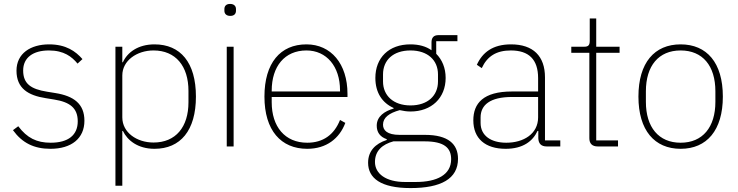

<svg xmlns="http://www.w3.org/2000/svg" viewBox="-20 -746 3759 978"><path d="M237 12C344 12 410 -41 410 -131C410 -217 356 -257 262 -272L219 -279C138 -292 98 -319 98 -387C98 -453 149 -489 229 -489C306 -489 346 -457 375 -422L400 -445C365 -485 316 -520 230 -520C136 -520 64 -474 64 -386C64 -296 123 -260 213 -246L256 -239C337 -226 376 -195 376 -128C376 -58 328 -19 238 -19C167 -19 118 -43 73 -103L46 -83C93 -18 153 12 237 12Z M568 200H603V-79H606C629 -31 682 12 767 12C899 12 978 -81 978 -254C978 -428 899 -520 767 -520C682 -520 628 -478 606 -429H603V-508H568ZM762 -20C677 -20 603 -71 603 -148V-362C603 -437 677 -489 762 -489C875 -489 940 -409 940 -283V-225C940 -99 875 -20 762 -20Z M1153 -665C1174 -665 1182 -677 1182 -691V-700C1182 -714 1173 -726 1152 -726C1131 -726 1123 -714 1123 -700V-691C1123 -677 1132 -665 1153 -665ZM1135 0H1170V-508H1135Z M1545 12C1642 12 1709 -40 1739 -120L1712 -135C1682 -59 1625 -19 1545 -19C1431 -19 1364 -101 1364 -225V-252H1750V-268C1750 -421 1666 -520 1541 -520C1408 -520 1327 -425 1327 -254C1327 -82 1411 12 1545 12ZM1541 -489C1643 -489 1712 -408 1712 -286V-280H1364V-284C1364 -408 1430 -489 1541 -489Z M2313 63C2313 -12 2263 -59 2145 -59H2016C1951 -59 1931 -83 1931 -111C1931 -147 1962 -170 2016 -185C2035 -181 2051 -178 2071 -178C2178 -178 2250 -247 2250 -349C2250 -400 2232 -442 2202 -472V-536H2310V-567H2213C2189 -567 2178 -554 2178 -530V-490C2150 -510 2114 -520 2070 -520C1961 -520 1892 -452 1892 -349C1892 -274 1927 -222 1985 -196V-193C1939 -180 1899 -153 1899 -106C1899 -73 1915 -49 1950 -37V-33C1891 -14 1855 24 1855 83C1855 161 1919 212 2071 212C2226 212 2313 165 2313 63ZM2278 65C2278 145 2205 181 2098 181H2043C1946 181 1890 139 1890 79C1890 22 1928 -11 1984 -26H2143C2244 -26 2278 8 2278 65ZM2071 -209C1984 -209 1931 -259 1931 -331V-367C1931 -439 1982 -489 2071 -489C2159 -489 2211 -439 2211 -367V-331C2211 -259 2159 -209 2071 -209Z M2834 0V-31H2756V-352C2756 -460 2696 -520 2583 -520C2489 -520 2437 -478 2409 -416L2434 -399C2462 -460 2509 -489 2582 -489C2673 -489 2721 -444 2721 -348V-280H2588C2442 -280 2391 -220 2391 -133C2391 -41 2451 12 2556 12C2644 12 2694 -27 2718 -79H2722V-42C2723 -15 2736 0 2765 0ZM2559 -19C2482 -19 2428 -54 2428 -120V-148C2428 -211 2476 -252 2588 -252H2721V-148C2721 -64 2647 -19 2559 -19Z M3128 0V-31H3017V-477H3136V-508H3017V-652H2984V-539C2984 -517 2978 -508 2956 -508H2890V-477H2982V-42C2982 -15 2996 0 3025 0Z M3447 12C3580 12 3662 -82 3662 -254C3662 -427 3580 -520 3447 -520C3314 -520 3232 -427 3232 -254C3232 -82 3314 12 3447 12ZM3447 -19C3335 -19 3270 -98 3270 -227V-281C3270 -411 3335 -489 3447 -489C3559 -489 3624 -411 3624 -281V-227C3624 -98 3559 -19 3447 -19Z"/></svg>

Font: IBM Plex Thai ExtraLight
Style: Regular
Weight: 200
Designer: Mike Abbink, Paul van der Laan, Pieter van Rosmalen, Ben Mitchell, Mark Frömberg
Foundry: Bold Monday
Version: Version 1.0